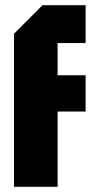

<svg xmlns="http://www.w3.org/2000/svg" viewBox="-20 -720 370 740"><path d="M34 0V-590L144 -700H310V-554H202V-430H310V-290H202V0Z"/></svg>

Font: Tektur Condensed
Style: Bold
Weight: 700
Width: 3
Designer: Adam Jagosz
Foundry: Adam Jagosz
Version: Version 1.005;gftools[0.9.30]